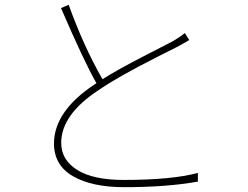

<svg xmlns="http://www.w3.org/2000/svg" viewBox="-20 -776 1040 804"><path d="M753.9 -637.7 772.5 -608.4Q753.9 -596.7 718.8 -578.1Q717.8 -578.1 635.3 -536.1Q552.7 -494.1 495.6 -461.9Q438.5 -429.7 392.6 -398.4Q236.3 -295.9 236.3 -177.7Q236.3 -106.4 303.2 -64.5Q370.1 -22.5 498 -22.5Q698.2 -22.5 808.6 -51.8V-15.6Q679.7 7.8 501 7.8Q365.2 7.8 285.6 -38.1Q206.1 -84 206.1 -174.8Q206.1 -309.6 375 -421.9L383.8 -427.7Q334 -513.7 235.4 -742.2L267.6 -755.9Q330.1 -582 409.2 -444.3Q470.7 -483.4 583.5 -541.5Q696.3 -599.6 704.1 -603.5Q738.3 -624 753.9 -637.7Z"/></svg>

Font: Gen Shin Gothic ExtraLight
Style: Regular
Weight: 100
Designer: [Source Han Sans]
Ryoko NISHIZUKA  (kana & ideographs); Paul D. Hunt (Latin, Greek & Cyrillic); Wenlong ZHANG  (bopomofo
Version: Version 1.002.20150607